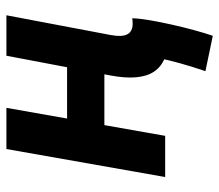

<svg xmlns="http://www.w3.org/2000/svg" viewBox="-64 -494 713 626"><g transform="rotate(-90 293.0 -181.5)"><path d="M488.8 155.3 373.5 131.3Q388.7 86.4 399.4 47.9Q410.2 9.3 416.5 -22.9L431.2 -99.1L545.9 -106.9Q545.4 -85 539.6 -50.5Q533.7 -16.1 525.1 22.2Q516.6 60.5 506.8 95.9Q497.1 131.3 488.8 155.3ZM28.3 0 119.6 -517.6H253.9L162.6 0ZM150.9 -198.2 172.4 -319.8H438.5L417 -198.2ZM483.9 9.8Q402.8 9.8 372.1 -36.1Q341.3 -82 359.4 -178.2L423.8 -517.6H555.7L491.2 -176.8Q484.4 -140.6 493.7 -123.3Q502.9 -106 528.3 -106Q536.6 -106 545.9 -107.4L525.9 8.3Q516.6 8.8 506.6 9.3Q496.6 9.8 483.9 9.8Z"/></g></svg>

Font: Cascadia Mono NF
Style: Italic
Weight: 400
Italic angle: -10°
Monospace: yes
Designer: Aaron Bell
Foundry: Saja Typeworks
Version: Version 2404.023